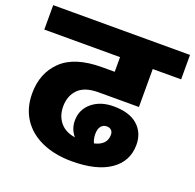

<svg xmlns="http://www.w3.org/2000/svg" viewBox="-129 -825 975 960"><g transform="rotate(20 359.0 -345.0)"><path d="M215 -237Q215 -188 242.5 -154Q270 -120 323 -112Q294 -146 294 -191Q294 -250 338.5 -287Q383 -324 453 -324Q537 -324 581 -285Q625 -246 625 -182Q625 -94 553 -44Q481 6 349 6Q258 6 189.5 -24.5Q121 -55 84 -111.5Q47 -168 47 -246Q47 -354 116.5 -421Q186 -488 331 -488H398V-566H-5V-696H723V-566H572V-364H357Q284 -364 249.5 -329Q215 -294 215 -237ZM413 -163Q413 -136 423 -116Q488 -131 488 -185Q488 -201 479 -209.5Q470 -218 455 -218Q436 -218 424.5 -204Q413 -190 413 -163Z"/></g></svg>

Font: FiraGO Heavy
Style: Regular
Weight: 900
Designer: bBox Type
Foundry: bBox Type GmbH
Version: Version 1.001